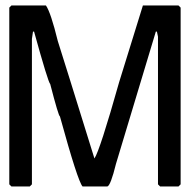

<svg xmlns="http://www.w3.org/2000/svg" viewBox="-20 -676 696 696"><path d="M21.5 -656.2H146.5Q164.1 -630.9 189.5 -527.3L232.4 -390.6L322.3 -101.6Q341.8 -129.9 412.1 -378.9L498 -656.2H627L634.8 -648.4V-7.8L627 0H560.5L552.7 -7.8V-543L548.8 -561.5H544.9L400.4 -82Q380.9 -2.9 369.1 0H279.3Q261.7 -19.5 197.3 -253.9Q192.4 -253.9 162.1 -371.1Q154.3 -377.9 103.5 -561.5H99.6L95.7 -535.2V-7.8L87.9 0H21.5L13.7 -7.8V-648.4Z"/></svg>

Font: Urdu Khush Khati
Style: Regular
Weight: 400
Version: Version 001.500